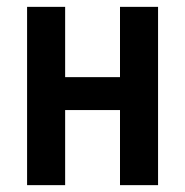

<svg xmlns="http://www.w3.org/2000/svg" viewBox="-20 -540 540 560"><path d="M59 0V-520H170V-315H330V-520H441V0H330V-219H170V0Z"/></svg>

Font: Iosevka Algr
Style: Bold
Weight: 700
Monospace: yes
Designer: Belleve Invis
Foundry: Belleve Invis
Version: Version 26.0.2; ttfautohint (v1.8.3)